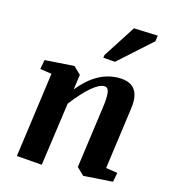

<svg xmlns="http://www.w3.org/2000/svg" viewBox="-120 -911 905 1019"><g transform="rotate(15 332.5 -402.0)"><path d="M264.2 -419.4Q361.3 -540.5 480.5 -540.5Q605.5 -540.5 585 -399.9L538.6 -61L602.5 -51.3L592.8 0L431.6 10.7L392.1 -27.3L437.5 -356.9Q446.8 -420.4 442.9 -449.2Q439 -478 417.5 -478Q390.6 -478.5 348.6 -443.4Q306.6 -408.2 252.9 -337.9L204.1 10.7L64.5 0L128.9 -468.8L64.9 -478.5L74.7 -529.8L236.3 -540.5L275.9 -502.4ZM375 -638.2 489.3 -815.4 621.6 -810.5 616.7 -778.3 438 -617.7 372.6 -622.6Z"/></g></svg>

Font: NoticiaText-BoldItalic
Style: Bold Italic
Weight: 700
Italic angle: -8°
Designer: JM Sole
Foundry: JM Sole
Version: Version 1.003